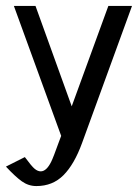

<svg xmlns="http://www.w3.org/2000/svg" viewBox="-25 -460 475 650"><path d="M98.1 169.9Q71.3 169.9 48.8 153.8Q26.4 137.7 -4.9 104L59.1 71.8Q82 103 92.5 111.6Q103 120.1 112.8 120.1Q132.3 120.1 148.4 87.4Q155.3 73.7 173.8 22L182.1 0L22 -439.9H95.2L217.8 -100.1L341.8 -439.9H421.9L252.9 23.9Q226.6 96.2 189.9 133.1Q153.3 169.9 98.1 169.9Z"/></svg>

Font: Pfennig
Style: Medium
Weight: 500
Version: Version 20120410 ; ttfautohint (v0.8)